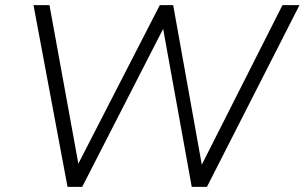

<svg xmlns="http://www.w3.org/2000/svg" viewBox="-20 -725 1182 745"><path d="M242 0 110 -705H172L284 -90L600 -705H652L763 -86L1076 -705H1142L783 0H724L613 -613L299 0Z"/></svg>

Font: Mulish Light
Style: Italic
Weight: 300
Italic angle: -9°
Designer: Vernon Adams
Foundry: Vernon Adams
Version: Version 3.603; ttfautohint (v1.8.3)